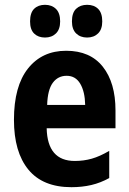

<svg xmlns="http://www.w3.org/2000/svg" viewBox="-20 -768 535 798"><path d="M277 10Q158 10 98 -63Q38 -136 38 -270Q38 -410 96.5 -483.5Q155 -557 255 -557Q355 -557 407.5 -490.5Q460 -424 460 -309V-235H174Q177 -99 291 -99Q328 -99 361.5 -108.5Q395 -118 434 -141V-28Q398 -8 359.5 1Q321 10 277 10ZM176 -332H334Q333 -387 313.5 -420Q294 -453 257 -453Q221 -453 199.5 -424Q178 -395 176 -332ZM167 -612Q139 -612 122 -628.5Q105 -645 105 -679Q105 -715 122 -731.5Q139 -748 167 -748Q195 -748 212.5 -731Q230 -714 230 -679Q230 -646 212.5 -629Q195 -612 167 -612ZM342 -612Q314 -612 296.5 -629Q279 -646 279 -679Q279 -715 296.5 -731.5Q314 -748 342 -748Q371 -748 388 -731Q405 -714 405 -679Q405 -646 387.5 -629Q370 -612 342 -612Z"/></svg>

Font: Noto Sans Condensed
Style: Bold
Weight: 700
Width: 3
Designer: Monotype Design Team
Foundry: Monotype Imaging Inc.
Version: Version 2.013; ttfautohint (v1.8.4.7-5d5b)